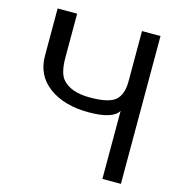

<svg xmlns="http://www.w3.org/2000/svg" viewBox="-110 -834 857 932"><g transform="rotate(15 318.5 -368.5)"><path d="M489 -339V3H582V-740H489V-486Q489 -422 456 -392Q423 -363 327 -363Q231 -363 189 -412Q163 -443 163 -520V-740H65V-503Q65 -404 141 -348Q217 -292 340 -292Q462 -292 489 -339Z"/></g></svg>

Font: Sawarabi Gothic
Style: Regular
Weight: 400
Designer: mshio (mshio@users.sourceforge.jp)
Version: Version 20141215